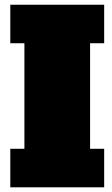

<svg xmlns="http://www.w3.org/2000/svg" viewBox="-20 -798 478 818"><path d="M23.9 -777.8H423.8V-613.8H363.8V-164.1H423.8V0H23.9V-164.1H84V-613.8H23.9Z"/></svg>

Font: AlfaSlabOne-Regular
Style: Regular
Weight: 400
Designer: JM Sole
Foundry: JM Sole
Version: Version 1.001